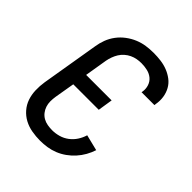

<svg xmlns="http://www.w3.org/2000/svg" viewBox="-206 -873 1012 1012"><g transform="rotate(45 300.0 -367.5)"><path d="M258 8Q227 8 196 2.5Q165 -3 139 -17Q113 -31 93.5 -53.5Q74 -76 64.5 -104Q55 -132 54 -163.5Q53 -195 58 -227L112 -550Q116 -577 126 -603.5Q136 -630 153.5 -653.5Q171 -677 195 -695Q219 -713 245.5 -724Q272 -735 299.5 -739Q327 -743 355 -743Q382 -743 409 -739.5Q436 -736 460 -726.5Q484 -717 504.5 -701.5Q525 -686 537.5 -663.5Q550 -641 554 -614.5Q558 -588 553 -560L552 -551H456L457 -556Q461 -579 454 -600.5Q447 -622 430.5 -635.5Q414 -649 392 -654Q370 -659 348 -659Q331 -659 314.5 -656Q298 -653 282 -645.5Q266 -638 252.5 -626Q239 -614 230 -599.5Q221 -585 215 -568.5Q209 -552 206 -536L185 -409H375L362 -326H172L153 -214Q150 -195 150 -177Q150 -159 155.5 -142.5Q161 -126 171.5 -112.5Q182 -99 197 -90.5Q212 -82 229.5 -79Q247 -76 265 -76Q289 -76 313.5 -83Q338 -90 358.5 -105.5Q379 -121 393 -142.5Q407 -164 414 -188L503 -166Q495 -141 481.5 -117Q468 -93 449.5 -72.5Q431 -52 408.5 -36Q386 -20 361 -10Q336 0 310 4Q284 8 258 8Z"/></g></svg>

Font: Iosevka Aile Medium
Style: Italic
Weight: 500
Italic angle: -9°
Designer: Belleve Invis
Foundry: Belleve Invis
Version: Version 31.1.0; ttfautohint (v1.8.4)